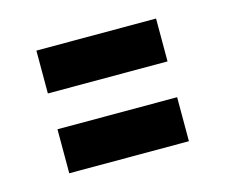

<svg xmlns="http://www.w3.org/2000/svg" viewBox="-52 -591 456 389"><g transform="rotate(-15 176.5 -396.5)"><path d="M50.8 -268.1V-360.4H301.8V-268.1ZM50.8 -435.5V-525.4H301.8V-435.5Z"/></g></svg>

Font: Antonio
Style: Bold
Weight: 700
Designer: Vernon Adams
Foundry: Vernon Adams
Version: Version 1.002